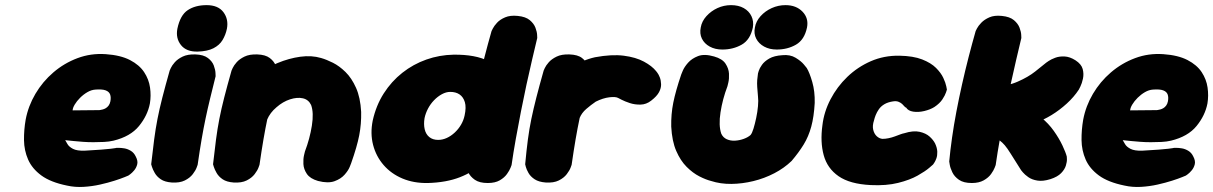

<svg xmlns="http://www.w3.org/2000/svg" viewBox="-20 -712 4727 748"><path d="M241 11Q177 -2 141 -28.5Q105 -55 89.5 -90.5Q74 -126 73.5 -166Q73 -206 80 -246Q90 -299 118 -346.5Q146 -394 188 -430Q230 -466 282 -485.5Q334 -505 392 -501Q450 -497 486.5 -478Q523 -459 541.5 -431Q560 -403 564.5 -371Q569 -339 564 -309Q555 -262 521.5 -221Q488 -180 422 -164Q405 -160 385 -159Q365 -158 343.5 -158Q322 -158 302.5 -159.5Q283 -161 267.5 -162.5Q252 -164 243 -165Q234 -166 234 -166Q237 -161 243 -150.5Q249 -140 264.5 -132Q280 -124 310 -125Q349 -127 373.5 -129Q398 -131 411.5 -132.5Q425 -134 429.5 -135Q434 -136 434 -136Q434 -136 443 -136Q452 -136 464.5 -134Q477 -132 489.5 -124.5Q502 -117 509 -102Q518 -85 514.5 -71.5Q511 -58 502.5 -48Q494 -38 487 -33Q480 -28 480 -28Q480 -28 465.5 -22Q451 -16 426 -8Q401 0 370 7Q339 14 305.5 16Q272 18 241 11ZM263 -282 367 -283Q367 -283 370.5 -283.5Q374 -284 380 -285.5Q386 -287 392 -290.5Q398 -294 403 -300.5Q408 -307 410 -317Q413 -333 409 -344Q405 -355 391.5 -360Q378 -365 352 -363Q336 -362 320.5 -353Q305 -344 292 -331Q279 -318 271 -304.5Q263 -291 263 -282Z M649 -1Q622 -3 606.5 -13.5Q591 -24 583 -38Q575 -52 572 -62Q569 -72 569 -72Q575 -126 580.5 -168Q586 -210 593.5 -248.5Q601 -287 612.5 -332Q624 -377 641 -437Q641 -437 645.5 -447Q650 -457 661 -469.5Q672 -482 691.5 -491.5Q711 -501 741 -500Q773 -499 790 -486Q807 -473 813 -456.5Q819 -440 819.5 -427.5Q820 -415 820 -415Q808 -367 798.5 -328Q789 -289 781 -251Q773 -213 765.5 -169.5Q758 -126 750 -70Q750 -70 746 -59Q742 -48 731 -33.5Q720 -19 700 -9Q680 1 649 -1ZM750 -511Q706 -510 685 -536.5Q664 -563 671 -600Q682 -653 711.5 -672.5Q741 -692 785 -692Q830 -692 850.5 -664.5Q871 -637 864 -600Q859 -576 847 -556Q835 -536 811.5 -524Q788 -512 750 -511Z M1219 -7Q1188 -16 1175.5 -34.5Q1163 -53 1162 -73Q1161 -93 1164.5 -107.5Q1168 -122 1168 -122Q1187 -172 1195 -222.5Q1203 -273 1192 -303Q1182 -324 1160 -329Q1138 -334 1110 -325Q1082 -316 1057 -294Q1032 -273 1020.5 -245.5Q1009 -218 1003.5 -192Q998 -166 993 -150Q987 -129 985 -119Q983 -109 982 -103Q981 -97 977 -86Q977 -86 975 -77.5Q973 -69 965.5 -57.5Q958 -46 942 -37Q926 -28 898 -26Q875 -25 860.5 -37.5Q846 -50 838.5 -62.5Q831 -75 831 -75Q824 -87 824.5 -99.5Q825 -112 829.5 -131.5Q834 -151 839 -183Q841 -223 844.5 -248Q848 -273 855 -291Q862 -309 875 -326.5Q888 -344 909 -368Q937 -396 977 -422Q1017 -448 1061.5 -466.5Q1106 -485 1150 -491Q1194 -497 1231 -486Q1252 -480 1277 -467.5Q1302 -455 1326 -431.5Q1350 -408 1367 -370Q1384 -332 1387 -276Q1388 -229 1379.5 -185Q1371 -141 1348 -76Q1348 -76 1342.5 -62Q1337 -48 1322.5 -31.5Q1308 -15 1283 -6Q1258 3 1219 -7ZM890 -1Q863 -3 847.5 -13.5Q832 -24 824 -38Q816 -52 813 -62Q810 -72 810 -72Q816 -126 821.5 -168Q827 -210 834.5 -248.5Q842 -287 853.5 -332Q865 -377 882 -437Q882 -437 886.5 -447Q891 -457 902 -469.5Q913 -482 932.5 -491.5Q952 -501 982 -500Q1014 -499 1031 -486Q1048 -473 1054 -456.5Q1060 -440 1060.5 -427.5Q1061 -415 1061 -415Q1049 -367 1039.5 -328Q1030 -289 1022 -251Q1014 -213 1006.5 -169.5Q999 -126 991 -70Q991 -70 987 -59Q983 -48 972 -33.5Q961 -19 941 -9Q921 1 890 -1Z M1647 1Q1592 2 1548 -16.5Q1504 -35 1474.5 -69Q1445 -103 1433.5 -147.5Q1422 -192 1432 -242Q1445 -301 1475 -348Q1505 -395 1547.5 -428.5Q1590 -462 1641 -480Q1692 -498 1747 -499Q1833 -500 1884 -473.5Q1935 -447 1952 -391.5Q1969 -336 1952 -250Q1942 -200 1920 -155.5Q1898 -111 1861 -76.5Q1824 -42 1771.5 -21.5Q1719 -1 1647 1ZM1687 -167Q1704 -167 1720.5 -174.5Q1737 -182 1751.5 -195.5Q1766 -209 1776 -226Q1786 -243 1790 -262Q1797 -294 1791 -314Q1785 -334 1770.5 -344Q1756 -354 1734 -354Q1718 -354 1701.5 -345Q1685 -336 1671 -321.5Q1657 -307 1647.5 -289Q1638 -271 1634 -252Q1630 -228 1634.5 -208.5Q1639 -189 1652.5 -178Q1666 -167 1687 -167ZM1880 1Q1848 1 1830 -11.5Q1812 -24 1804 -41Q1796 -58 1794 -70.5Q1792 -83 1792 -83Q1796 -126 1803 -175.5Q1810 -225 1820 -277.5Q1830 -330 1842 -383.5Q1854 -437 1867.5 -489.5Q1881 -542 1895 -591Q1895 -591 1900 -601Q1905 -611 1916.5 -623.5Q1928 -636 1948 -644.5Q1968 -653 1997 -650Q2028 -647 2044 -633.5Q2060 -620 2066 -604Q2072 -588 2072.5 -576Q2073 -564 2073 -564Q2064 -526 2053 -479.5Q2042 -433 2031 -382Q2020 -331 2009.5 -277.5Q1999 -224 1989.5 -171Q1980 -118 1973 -69Q1973 -69 1969 -58.5Q1965 -48 1955 -34Q1945 -20 1927 -9.5Q1909 1 1880 1Z M2101 -40Q2081 -38 2070.5 -49Q2060 -60 2056.5 -76.5Q2053 -93 2053.5 -110Q2054 -127 2056 -139Q2058 -151 2058 -151Q2057 -184 2058.5 -203Q2060 -222 2062.5 -232.5Q2065 -243 2068 -250Q2071 -257 2073 -266Q2089 -325 2123.5 -371.5Q2158 -418 2203.5 -448Q2249 -478 2298 -489Q2363 -501 2410 -495Q2457 -489 2488.5 -472Q2520 -455 2536 -435Q2536 -435 2541 -428.5Q2546 -422 2550.5 -410.5Q2555 -399 2555.5 -384Q2556 -369 2547.5 -353Q2539 -337 2517 -320Q2498 -305 2475.5 -304.5Q2453 -304 2433.5 -310.5Q2414 -317 2401.5 -323.5Q2389 -330 2389 -330Q2379 -336 2354 -333Q2329 -330 2301 -316Q2282 -303 2264 -287.5Q2246 -272 2238 -252Q2232 -231 2226.5 -212Q2221 -193 2216 -175Q2211 -157 2207 -137Q2203 -117 2200 -93Q2200 -93 2190.5 -81Q2181 -69 2159.5 -56.5Q2138 -44 2101 -40ZM2106 -1Q2079 -3 2063 -13.5Q2047 -24 2039 -38Q2031 -52 2028.5 -62Q2026 -72 2026 -72Q2031 -126 2036.5 -168Q2042 -210 2050 -248.5Q2058 -287 2069.5 -332Q2081 -377 2098 -437Q2098 -437 2102.5 -447Q2107 -457 2118 -469.5Q2129 -482 2148.5 -491.5Q2168 -501 2198 -500Q2231 -499 2247.5 -486Q2264 -473 2270 -456.5Q2276 -440 2276.5 -427.5Q2277 -415 2277 -415Q2265 -367 2255.5 -328Q2246 -289 2238 -251Q2230 -213 2222.5 -169.5Q2215 -126 2207 -70Q2207 -70 2203 -59Q2199 -48 2188 -33.5Q2177 -19 2157 -9Q2137 1 2106 -1Z M2750 -7Q2730 -12 2704.5 -25Q2679 -38 2655 -62Q2631 -86 2614.5 -124Q2598 -162 2595 -219Q2594 -267 2603 -312Q2612 -357 2634 -422Q2634 -422 2640 -436.5Q2646 -451 2660.5 -467.5Q2675 -484 2699.5 -493.5Q2724 -503 2762 -492Q2794 -483 2806.5 -464Q2819 -445 2820 -425Q2821 -405 2817.5 -390.5Q2814 -376 2814 -376Q2795 -326 2787 -274.5Q2779 -223 2790 -191Q2797 -176 2811.5 -169.5Q2826 -163 2843.5 -164Q2861 -165 2877.5 -171Q2894 -177 2904 -186Q2910 -193 2915.5 -211Q2921 -229 2926 -252.5Q2931 -276 2933 -298.5Q2935 -321 2933 -336Q2931 -358 2930 -373Q2929 -388 2930 -400.5Q2931 -413 2933 -426Q2933 -426 2936 -436Q2939 -446 2948.5 -459.5Q2958 -473 2977 -484Q2996 -495 3028 -497Q3058 -500 3079.5 -487Q3101 -474 3112 -460.5Q3123 -447 3123 -447Q3134 -429 3144.5 -392.5Q3155 -356 3154 -311Q3151 -257 3140.5 -218.5Q3130 -180 3111 -149Q3092 -118 3064 -85Q3035 -57 2996.5 -37Q2958 -17 2915 -6.5Q2872 4 2829.5 4.5Q2787 5 2750 -7ZM2794 -519Q2766 -519 2745 -530.5Q2724 -542 2714.5 -561.5Q2705 -581 2710 -605Q2714 -629 2732 -649Q2750 -669 2775 -680.5Q2800 -692 2828 -692Q2857 -692 2877.5 -680.5Q2898 -669 2907.5 -649Q2917 -629 2913 -605Q2903 -557 2869.5 -538Q2836 -519 2794 -519ZM3006 -519Q2978 -519 2957 -530.5Q2936 -542 2926 -561.5Q2916 -581 2921 -605Q2925 -629 2943 -649Q2961 -669 2986.5 -680.5Q3012 -692 3040 -692Q3082 -692 3106.5 -666.5Q3131 -641 3124 -605Q3114 -557 3081 -538Q3048 -519 3006 -519Z M3372 9Q3291 5 3247 -25.5Q3203 -56 3189 -107.5Q3175 -159 3184 -224Q3190 -276 3215.5 -325Q3241 -374 3281 -412.5Q3321 -451 3372.5 -473.5Q3424 -496 3484 -495Q3538 -494 3572.5 -480.5Q3607 -467 3626.5 -447.5Q3646 -428 3655 -408.5Q3664 -389 3666.5 -376Q3669 -363 3669 -363Q3669 -363 3665.5 -352Q3662 -341 3651.5 -325Q3641 -309 3620 -295Q3604 -285 3581 -279.5Q3558 -274 3538 -277Q3518 -280 3510 -293Q3507 -293 3503.5 -297.5Q3500 -302 3494.5 -307Q3489 -312 3480.5 -315.5Q3472 -319 3459 -317Q3439 -314 3425.5 -306Q3412 -298 3404 -286.5Q3396 -275 3391.5 -263.5Q3387 -252 3385 -243Q3378 -222 3382 -206Q3386 -190 3396 -181Q3406 -172 3418 -171Q3429 -171 3441.5 -173.5Q3454 -176 3466 -180.5Q3478 -185 3487.5 -188.5Q3497 -192 3503 -193Q3538 -204 3562.5 -198.5Q3587 -193 3601.5 -180Q3616 -167 3623 -153Q3631 -136 3631.5 -121Q3632 -106 3628 -95Q3624 -84 3619.5 -77.5Q3615 -71 3615 -71Q3615 -71 3600 -58Q3585 -45 3555 -28Q3525 -11 3479 0.5Q3433 12 3372 9Z M4072 -14Q4043 -5 4021.5 -8.5Q4000 -12 3986 -22Q3972 -32 3965 -40.5Q3958 -49 3958 -49Q3932 -90 3918 -112.5Q3904 -135 3894.5 -146Q3885 -157 3875 -164.5Q3865 -172 3847 -182L3846 -372Q3904 -376 3945 -394Q3986 -412 4013 -433.5Q4040 -455 4056 -468Q4056 -468 4065.5 -474.5Q4075 -481 4091 -487Q4107 -493 4127.5 -492Q4148 -491 4170 -477Q4193 -462 4198 -443Q4203 -424 4199 -405.5Q4195 -387 4189 -375Q4183 -363 4183 -363Q4164 -334 4136 -308.5Q4108 -283 4077 -264Q4046 -245 4016.5 -235Q3987 -225 3964 -226L3973 -285Q4008 -277 4036.5 -254Q4065 -231 4085.5 -202Q4106 -173 4119 -145.5Q4132 -118 4136 -102Q4136 -102 4136.5 -92Q4137 -82 4132.5 -67Q4128 -52 4114 -37.5Q4100 -23 4072 -14ZM3766 1Q3734 1 3716 -11.5Q3698 -24 3690 -41Q3682 -58 3680 -70.5Q3678 -83 3678 -83Q3682 -126 3689 -175.5Q3696 -225 3706 -277.5Q3716 -330 3728 -383.5Q3740 -437 3753.5 -489.5Q3767 -542 3781 -591Q3781 -591 3786 -601Q3791 -611 3803 -623.5Q3815 -636 3834.5 -644.5Q3854 -653 3883 -650Q3914 -647 3930 -633.5Q3946 -620 3952 -604Q3958 -588 3958.5 -576Q3959 -564 3959 -564Q3950 -526 3939 -479.5Q3928 -433 3917 -382Q3906 -331 3895.5 -277.5Q3885 -224 3875.5 -171Q3866 -118 3859 -69Q3859 -69 3855 -58.5Q3851 -48 3841 -34Q3831 -20 3812.5 -9.5Q3794 1 3766 1Z M4361 11Q4297 -2 4261 -28.5Q4225 -55 4209.5 -90.5Q4194 -126 4193.5 -166Q4193 -206 4200 -246Q4210 -299 4238 -346.5Q4266 -394 4308 -430Q4350 -466 4402 -485.5Q4454 -505 4512 -501Q4570 -497 4606.5 -478Q4643 -459 4661.5 -431Q4680 -403 4684.5 -371Q4689 -339 4684 -309Q4675 -262 4641.5 -221Q4608 -180 4542 -164Q4525 -160 4505 -159Q4485 -158 4463.5 -158Q4442 -158 4422.5 -159.5Q4403 -161 4387.5 -162.5Q4372 -164 4363 -165Q4354 -166 4354 -166Q4357 -161 4363 -150.5Q4369 -140 4384.5 -132Q4400 -124 4430 -125Q4469 -127 4493.5 -129Q4518 -131 4531.5 -132.5Q4545 -134 4549.5 -135Q4554 -136 4554 -136Q4554 -136 4563 -136Q4572 -136 4584.5 -134Q4597 -132 4609.5 -124.5Q4622 -117 4629 -102Q4638 -85 4634.5 -71.5Q4631 -58 4622.5 -48Q4614 -38 4607 -33Q4600 -28 4600 -28Q4600 -28 4585.5 -22Q4571 -16 4546 -8Q4521 0 4490 7Q4459 14 4425.5 16Q4392 18 4361 11ZM4383 -282 4487 -283Q4487 -283 4490.5 -283.5Q4494 -284 4500 -285.5Q4506 -287 4512 -290.5Q4518 -294 4523 -300.5Q4528 -307 4530 -317Q4533 -333 4529 -344Q4525 -355 4511.5 -360Q4498 -365 4472 -363Q4456 -362 4440.5 -353Q4425 -344 4412 -331Q4399 -318 4391 -304.5Q4383 -291 4383 -282Z"/></svg>

Font: Sour Gummy Black
Style: Italic
Weight: 900
Italic angle: -11.3°
Designer: Stefie Justprince
Foundry: Eifetstype
Version: Version 1.000